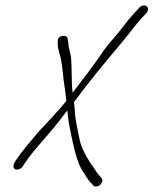

<svg xmlns="http://www.w3.org/2000/svg" viewBox="-20 -642 558 698"><path d="M32 -50C30 -45 28 -41 29 -36C31 -20 53 -24 62 -36L69 -47C87 -75 115 -107 141 -137C159 -158 188 -191 221 -236C222 -236 222 -237 225 -240C227 -213 231 -189 236 -165C246 -117 256 -64 277 -25C290 -8 298 12 312 24L319 32C321 35 325 36 330 36C341 36 350 26 352 16C353 11 351 7 348 4L342 -3C338 -7 333 -13 328 -21C323 -30 316 -39 308 -50C292 -77 277 -101 270 -132C264 -165 254 -201 252 -238L249 -271C305 -346 352 -404 420 -484C448 -517 463 -540 491 -572L512 -594C516 -599 518 -603 518 -608C519 -624 499 -627 487 -615L466 -592C437 -560 422 -536 394 -504C381 -489 367 -473 356 -457C319 -401 286 -361 244 -305C239 -346 242 -394 238 -435C235 -455 229 -469 228 -488L226 -500C226 -519 186 -515 190 -490V-477C191 -468 193 -460 195 -451C202 -430 205 -409 208 -382C211 -345 218 -311 221 -277C222 -276 221 -276 221 -275C188 -233 134 -179 115 -157C88 -125 58 -90 39 -61Z"/></svg>

Font: Stray Cat
Style: SuCnObl
Weight: 400
Version: Version 1.0